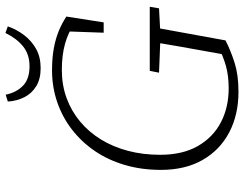

<svg xmlns="http://www.w3.org/2000/svg" viewBox="-118 -788 920 725"><g transform="rotate(-90 342.5 -425.0)"><path d="M64 -278Q64 -351 82.5 -414Q101 -477 135 -527Q169 -577 216 -613.5Q263 -650 320 -669.5Q377 -689 440 -689Q486 -689 522 -682.5Q558 -676 587.5 -664Q617 -652 643 -635L621 -494H582L587 -635L615 -605Q583 -628 540 -640Q497 -652 441 -652Q384 -652 335 -634Q286 -616 246.5 -583Q207 -550 179 -504.5Q151 -459 136 -402.5Q121 -346 121 -281Q121 -196 154 -138.5Q187 -81 243.5 -51.5Q300 -22 372 -22Q418 -22 455 -32Q492 -42 533 -63L499 -35L510 -97Q520 -153 530 -208.5Q540 -264 549 -320H605L553 -34Q514 -14 468 0.5Q422 15 359 15Q272 15 205.5 -20Q139 -55 101.5 -120.5Q64 -186 64 -278ZM431 -285 438 -320H680L674 -285L580 -280H557ZM448 -732Q407 -732 379.5 -749Q352 -766 338 -794.5Q324 -823 322 -856L348 -864Q356 -824 381.5 -799Q407 -774 455 -774Q500 -774 530 -798Q560 -822 581 -865L606 -856Q594 -822 572.5 -794Q551 -766 520.5 -749Q490 -732 448 -732Z"/></g></svg>

Font: Source Serif 4 Light
Style: Italic
Weight: 300
Italic angle: -12°
Designer: Frank Grießhammer
Foundry: Adobe Systems Incorporated
Version: Version 4.004;hotconv 1.0.116;makeotfexe 2.5.65601